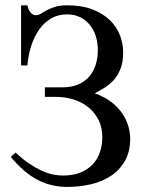

<svg xmlns="http://www.w3.org/2000/svg" viewBox="-20 -698 557 733"><path d="M477.1 -168.9Q477.1 -119.6 457.3 -84.5Q437.5 -49.3 404.3 -27.1Q371.1 -4.9 327.6 5.4Q284.2 15.6 236.8 15.6Q208 15.6 180.4 9.5Q152.8 3.4 126.2 -10Q99.6 -23.4 73.5 -45.4Q47.4 -67.4 21 -99.1L39.6 -115.7Q67.4 -89.4 92.8 -72.5Q118.2 -55.7 140.6 -45.7Q163.1 -35.6 183.1 -31.7Q203.1 -27.8 220.2 -27.8Q258.8 -27.8 287.1 -39.3Q315.4 -50.8 334 -70.6Q352.5 -90.3 361.6 -117.2Q370.6 -144 370.6 -174.8Q370.6 -210.9 356.4 -239.5Q342.3 -268.1 318.1 -287.8Q293.9 -307.6 262 -317.9Q230 -328.1 194.3 -328.1H151.4V-364.7H219.2Q254.4 -364.7 279.8 -376Q305.2 -387.2 321.5 -406.7Q337.9 -426.3 345.7 -451.9Q353.5 -477.5 353.5 -506.8Q353.5 -535.2 345.7 -559.8Q337.9 -584.5 322.8 -603Q307.6 -621.6 285.9 -632.3Q264.2 -643.1 235.8 -643.1Q201.2 -643.1 174.6 -627.2Q147.9 -611.3 129.2 -584.7Q110.4 -558.1 99.1 -522.7Q87.9 -487.3 84.5 -448.2H60.5V-677.7H84.5Q88.4 -661.1 94.2 -653.3Q100.1 -645.5 105.5 -642.6Q111.8 -639.2 118.7 -640.1Q127.4 -640.1 136.5 -646Q145.5 -651.9 158.7 -658.9Q171.9 -666 190.2 -671.9Q208.5 -677.7 235.8 -677.7Q293 -677.7 333.5 -661.9Q374 -646 399.9 -620.6Q425.8 -595.2 438 -563Q450.2 -530.8 450.2 -498.5Q450.2 -461.9 440.4 -436.5Q430.7 -411.1 415.3 -393.6Q399.9 -376 380.6 -364Q361.3 -352.1 341.8 -341.8Q379.9 -328.1 406 -307.6Q432.1 -287.1 447.8 -263.4Q463.4 -239.7 470.2 -215.3Q477.1 -190.9 477.1 -168.9Z"/></svg>

Font: Doulos SIL Compact
Style: Regular
Weight: 400
Designer: Walt Agee, Victor Gaultney, Peter Martin, Debbi Hosken
Foundry: SIL International
Version: Version 4.110; 2011; Maintenance release ; LnSpcTght